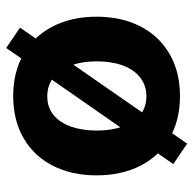

<svg xmlns="http://www.w3.org/2000/svg" viewBox="-22 -578 634 630"><g transform="rotate(90 295.0 -263.0)"><path d="M70.7 -11.8 451.4 -560.1 518.5 -514.6 137.3 33.7ZM34.8 -262.7Q34.8 -344.7 66.5 -406.5Q98.1 -468.2 157.2 -502.4Q216.2 -536.6 295.2 -536.6Q374.3 -536.6 433.4 -502.4Q492.5 -468.2 523.9 -406.5Q555.4 -344.7 555.4 -262.7Q555.4 -181.6 523.9 -119.6Q492.5 -57.6 433.4 -23.4Q374.3 10.7 295.2 10.7Q216.2 10.7 157.2 -23.4Q98.1 -57.6 66.5 -119.6Q34.8 -181.6 34.8 -262.7ZM408.4 -263.8Q408.4 -310.7 395.7 -347.6Q383 -384.4 357.8 -405.4Q332.6 -426.4 296.3 -426.4Q259.5 -426.4 233.5 -405.4Q207.6 -384.4 194.4 -347.9Q181.3 -311.3 181.3 -263.8Q181.3 -216.3 194.4 -179.7Q207.6 -143 233.5 -122.1Q259.5 -101.1 296.3 -101.1Q332.6 -101.1 357.8 -122.1Q383 -143 395.7 -179.9Q408.4 -216.9 408.4 -263.8Z"/></g></svg>

Font: Pretendard Std Variable
Style: Regular
Weight: 400
Designer: Base glyphs from Inter by Rasmus Andersson; Hangeul glyphs from Noto Sans CJK(Source Han Sans) by Jang Soo-young and Kan
Foundry: Kil Hyung-jin
Version: Version 1.309;Glyphs 3.2 (3225)